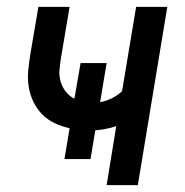

<svg xmlns="http://www.w3.org/2000/svg" viewBox="-20 -540 540 560"><path d="M291 0 319 -172Q304 -167 288.5 -164Q273 -161 258 -160L244 -76H168L183 -166Q160 -171 139 -181Q118 -191 102.5 -207Q87 -223 77 -244Q67 -265 63.5 -288.5Q60 -312 62.5 -336.5Q65 -361 69 -385L92 -520H183L158 -372Q155 -354 153.5 -336Q152 -318 157 -301.5Q162 -285 172.5 -272Q183 -259 197 -252L215 -356H291L272 -242Q289 -245 305.5 -253Q322 -261 336 -274L377 -520H468L382 0Z"/></svg>

Font: Iosevka Term Curly Medium
Style: Italic
Weight: 500
Italic angle: -9°
Designer: Belleve Invis
Foundry: Belleve Invis
Version: Version 32.3.0